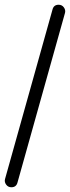

<svg xmlns="http://www.w3.org/2000/svg" viewBox="-20 -713 295 809"><path d="M201 -672Q206 -693 227 -693Q241 -693 249 -682Q257 -671 254 -659L54 55Q49 76 28 76Q14 76 6 65Q-2 54 1 42Z"/></svg>

Font: RIT Ala
Style: Regular
Weight: 400
Designer: Radhakrishan VN, Aswathy J
Version: 1.0